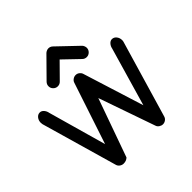

<svg xmlns="http://www.w3.org/2000/svg" viewBox="-244 -1199 1418 1418"><g transform="rotate(-45 465.0 -490.0)"><path d="M421.4 -673.8Q425.8 -687.5 439.2 -696.8Q452.6 -706.1 467.8 -706.1Q484.4 -706.1 497.3 -695.8Q510.3 -685.5 514.2 -671.9L664.1 -194.3L797.4 -653.8Q801.3 -674.3 814.7 -689.2Q828.1 -704.1 844.7 -704.1Q865.7 -704.1 879.6 -686.5Q893.6 -668.9 893.6 -645Q893.6 -635.3 891.1 -627.9L713.9 -25.9Q709.5 -11.2 696.3 -1.7Q683.1 7.8 667.5 7.8Q652.8 7.8 638.9 -1.2Q625 -10.3 620.6 -24.4L466.3 -467.3L303.2 -9.8Q295.4 -2 283.9 2.9Q272.5 7.8 256.8 7.8Q241.2 7.8 227.5 -1.7Q213.9 -11.2 209.5 -25.9L38.6 -621.6Q36.6 -629.4 36.6 -638.7Q36.6 -662.6 50.5 -680.2Q64.5 -697.8 85.4 -697.8Q102.5 -697.8 116 -682.4Q129.4 -667 132.8 -646.5L261.2 -191.4ZM430.2 -973.1Q436 -979 446 -983.4Q456.1 -987.8 464.8 -987.8Q483.9 -987.8 498.5 -974.1L653.3 -826.2Q660.2 -820.3 664.6 -809.6Q668.9 -798.8 668.9 -790Q668.9 -770 654.5 -755.6Q640.1 -741.2 620.1 -741.2Q600.1 -741.2 585.9 -755.4L465.8 -870.6L351.6 -754.9Q337.4 -739.7 316.4 -739.7Q296.4 -739.7 282 -754.2Q267.6 -768.6 267.6 -788.6Q267.6 -808.6 282.2 -823.2Z"/></g></svg>

Font: Manjari
Style: Bold
Weight: 700
Designer: Santhosh Thottingal <santhosh.thottingal@gmail.com>
Version: Version 2.000